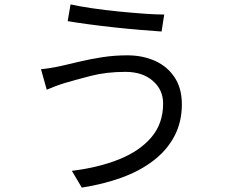

<svg xmlns="http://www.w3.org/2000/svg" viewBox="-20 -803 1040 871"><path d="M720 -333Q720 -396 673 -436.5Q626 -477 549 -477Q462 -477 391 -458.5Q320 -440 276 -427Q253 -420 231.5 -412Q210 -404 192 -396L166 -489Q187 -491 211.5 -495Q236 -499 258 -504Q293 -512 341 -523.5Q389 -535 444 -543.5Q499 -552 557 -552Q628 -552 684 -526.5Q740 -501 772.5 -451.5Q805 -402 805 -330Q805 -249 771 -185Q737 -121 675.5 -74Q614 -27 531 3Q448 33 351 48L306 -28Q428 -43 521 -80.5Q614 -118 667 -180.5Q720 -243 720 -333ZM300 -783Q341 -774 398.5 -765.5Q456 -757 517 -751Q578 -745 633 -741Q688 -737 725 -737L713 -660Q671 -663 616 -667.5Q561 -672 501 -678.5Q441 -685 385 -692.5Q329 -700 287 -707Z"/></svg>

Font: Go Noto Kurrent-Regular
Style: Regular
Weight: 400
Designer: Monotype Design Team
Foundry: Monotype Imaging Inc.
Version: Version 2.012; ttfautohint (v1.8.4.7-5d5b)